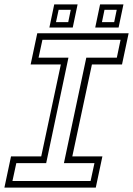

<svg xmlns="http://www.w3.org/2000/svg" viewBox="-37 -851 604 871"><path d="M-17 0 13 -141.5H150L239 -558.5H102L132 -700H546.5L516.5 -558.5H380L291 -141.5H427.5L397.5 0ZM19.5 -30H374L391.5 -111H253L354.5 -589.5H493L510 -670.5H155.5L138 -589.5H273.5L172.5 -111H37ZM395 -726 417 -831H523L501 -726ZM187 -726 209 -831H315L293 -726ZM217 -750.5H272.5L284 -806.5H229ZM425.5 -750.5H481L492.5 -806.5H437Z"/></svg>

Font: Tourney Light
Style: Italic
Weight: 300
Italic angle: -12°
Version: Version 1.015